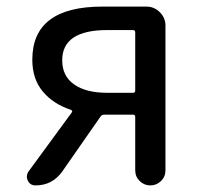

<svg xmlns="http://www.w3.org/2000/svg" viewBox="-20 -563 613 583"><path d="M383.8 -281.2Q390.6 -281.2 390.6 -288.1V-464.8Q390.6 -471.7 383.8 -471.7H305.7Q168.9 -471.7 168.9 -379.9Q168.9 -332 205.1 -306.6Q241.2 -281.2 305.7 -281.2ZM291 -543H424.8Q448.2 -543 465.3 -525.9Q482.4 -508.8 482.4 -485.4V-45.9Q482.4 -26.4 468.8 -13.2Q455.1 0 436.5 0Q418 0 404.3 -13.2Q390.6 -26.4 390.6 -45.9V-208Q390.6 -214.8 383.8 -214.8H295.9Q289.1 -214.8 285.2 -209L168.9 -42Q138.7 0 87.9 0Q71.3 0 64.5 -14.6Q61.5 -20.5 61.5 -26.4Q61.5 -34.2 66.4 -42L197.3 -220.7Q202.1 -226.6 195.3 -229.5Q141.6 -247.1 109.9 -285.2Q78.1 -323.2 78.1 -381.8Q78.1 -543 291 -543Z"/></svg>

Font: Gen Jyuu Gothic Regular
Style: Regular
Weight: 400
Designer: [Source Han Sans]
Ryoko NISHIZUKA  (kana & ideographs); Paul D. Hunt (Latin, Greek & Cyrillic); Wenlong ZHANG  (bopomofo
Version: Version 1.002.20150607